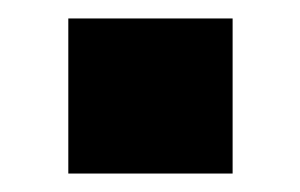

<svg xmlns="http://www.w3.org/2000/svg" viewBox="-20 -377 325 208"><path d="M54 -189V-357H232V-189Z"/></svg>

Font: Nunito Sans 9pt ExtraBold
Style: Regular
Weight: 800
Version: Version 3.101;gftools[0.9.27]